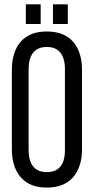

<svg xmlns="http://www.w3.org/2000/svg" viewBox="-20 -851 429 878"><path d="M98.1 -831.1H166V-741.2H98.1ZM222.2 -831.1H290V-741.2H222.2ZM193.8 -707Q272.9 -707 314 -660.2Q355 -613.3 355 -530.8V-168.9Q355 -87.4 314 -40.3Q272.9 6.8 193.8 6.8Q115.7 6.8 75 -40.3Q34.2 -87.4 34.2 -168.9V-530.8Q34.2 -613.3 74.7 -660.2Q115.2 -707 193.8 -707ZM193.8 -636.2Q152.3 -636.2 131.6 -609.9Q110.8 -583.5 110.8 -535.2V-165Q110.8 -116.2 131.6 -90.1Q152.3 -64 193.8 -64Q276.9 -64 276.9 -165V-535.2Q276.9 -583.5 256.3 -609.9Q235.8 -636.2 193.8 -636.2Z"/></svg>

Font: Bebas Neue Regular
Style: Regular
Weight: 400
Designer: Ryoichi Tsunekawa
Foundry: Ryoichi Tsunekawa
Version: Version 001.003